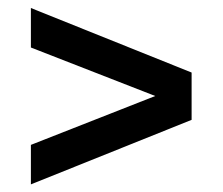

<svg xmlns="http://www.w3.org/2000/svg" viewBox="-20 -626 569 491"><path d="M59 -605.5 470 -440.5V-319.5L59 -154.5V-255.5L377 -380.5L59 -504.5Z"/></svg>

Font: Encode Sans Semi Condensed SmBd
Style: Regular
Weight: 600
Width: 4
Designer: Multiple Designers
Foundry: Impallari Type
Version: Version 2.000